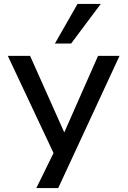

<svg xmlns="http://www.w3.org/2000/svg" viewBox="-20 -783 653 983"><path d="M166 180 274 -40V43L20 -497H134L309 -105L482 -497H592L278 180ZM261 -560 377 -763H496L344 -560Z"/></svg>

Font: Nunito Sans 7pt SemiExpanded Medium
Style: Regular
Weight: 500
Width: 6
Designer: Vernon Adams
Foundry: Vernon Adams
Version: Version 3.101;gftools[0.9.27]